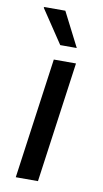

<svg xmlns="http://www.w3.org/2000/svg" viewBox="-84 -760 428 801"><g transform="rotate(10 130.5 -360.0)"><path d="M126 -720H37L35 -717L130 -575H200ZM208 -511H114L43 0H137Z"/></g></svg>

Font: Chivo
Style: Italic
Weight: 400
Italic angle: -8°
Designer: Hector Gatti
Foundry: Omnibus-Type
Version: Version 1.003;PS 001.003;hotconv 1.0.70;makeotf.lib2.5.58329